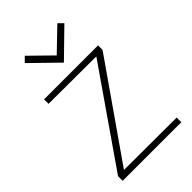

<svg xmlns="http://www.w3.org/2000/svg" viewBox="-213 -774 850 850"><g transform="rotate(-45 212.0 -349.0)"><path d="M341 -676 319 -698 216 -599 115 -698 92 -675 216 -554ZM377 -501H39V-473L337 -472L30 -29V0H397V-29L68 -30L377 -473Z"/></g></svg>

Font: Advent Pro ExtraLight
Style: Regular
Weight: 250
Version: Version 3.000